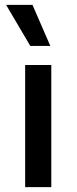

<svg xmlns="http://www.w3.org/2000/svg" viewBox="-20 -766 314 786"><path d="M113 -746 186 -578H104L5 -746ZM190 -500V0H83V-500Z"/></svg>

Font: Elaine Sans Medium
Style: Regular
Weight: 500
Designer: Wei Huang
Foundry: Wei Huang
Version: Version 2.001;December 24, 2019;FontCreator 12.0.0.2547 64-b